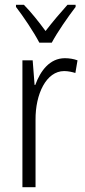

<svg xmlns="http://www.w3.org/2000/svg" viewBox="-20 -785 356 805"><path d="M145 -606H197C221 -651 265 -714 297 -756V-765H263C229 -727 202 -695 171 -655C143 -693 109 -736 80 -765H47V-756C77 -717 121 -652 145 -606ZM252 -541C188 -541 149 -487 128 -429H125L117 -532H74V0H129V-282C128 -391 174 -487 249 -487C266 -487 283 -483 296 -479L305 -532C289 -538 270 -541 252 -541Z"/></svg>

Font: Noto Sans Kannada Condensed Light
Style: Regular
Weight: 300
Width: 3
Designer: Jelle Bosma - Monotype Design Team
Foundry: Monotype Imaging Inc.
Version: Version 2.005